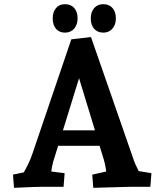

<svg xmlns="http://www.w3.org/2000/svg" viewBox="-20 -893 786 918"><path d="M42 -58 94 -69Q122 -118 136 -161L321 -705L415 -716L617 -135Q624 -112 643 -75L704 -65L699 0H609L426 5L421 -58L488 -73Q483 -111 472 -144L456 -196H258L234 -119Q228 -95 225 -73L289 -65L284 0H186Q155 0 47 5ZM434 -270 358 -519 281 -270ZM414 -805Q414 -835 430 -854Q446 -873 474 -873Q502 -873 518 -854.5Q534 -836 534 -805Q534 -775 517.5 -756Q501 -737 474 -737Q446 -737 430 -755.5Q414 -774 414 -805ZM232 -805Q232 -835 247.5 -854Q263 -873 291 -873Q319 -873 335 -854.5Q351 -836 351 -805Q351 -775 334.5 -756Q318 -737 291 -737Q263 -737 247.5 -755.5Q232 -774 232 -805Z"/></svg>

Font: Andada Pro ExtraBold
Style: Regular
Weight: 800
Designer: Carolina Giovagnoli
Foundry: Huerta Tipografica
Version: Version 3.005; ttfautohint (v1.8.4)